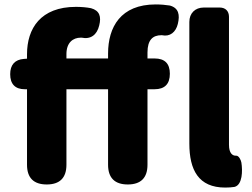

<svg xmlns="http://www.w3.org/2000/svg" viewBox="-20 -833 1136 867"><path d="M1014 -489V-757C1014 -783 998 -799 972 -799H924H900C861 -799 835 -773 835 -734V-185C835 -66 876 14 997 14C1013 14 1026 13 1039 11C1075 2 1076 -62 1070 -99C1068 -111 1058 -131 1046 -130C1045 -130 1045 -130 1044 -130C1030 -130 1014 -141 1014 -179ZM468 -215V-89C468 -30 498 0 557 0C616 0 646 -30 646 -89V-430H678C724 -430 747 -454 747 -500C747 -546 724 -569 678 -569H646V-596C646 -653 670 -674 709 -674C710 -674 710 -674 711 -674C748 -666 774 -688 783 -725C793 -766 787 -797 747 -808C728 -811 706 -813 683 -813C525 -813 468 -711 468 -591V-569H280V-589C280 -640 309 -663 345 -663C346 -663 347 -663 348 -663C390 -654 418 -676 428 -718C438 -758 430 -785 391 -796C371 -800 347 -802 323 -802C163 -802 102 -704 102 -588V-568L88 -567C47 -564 26 -540 26 -498C26 -454 48 -430 92 -430H102V-89C102 -30 132 0 191 0C250 0 280 -30 280 -89V-430H374H468Z"/></svg>

Font: GenSenRounded2 TW H
Style: Regular
Weight: 900
Version: Version 2.100;PS 2.1;hotconv 16.6.51;makeotf.lib2.5.65220 DE